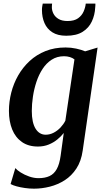

<svg xmlns="http://www.w3.org/2000/svg" viewBox="-20 -826 595 1096"><path d="M452 34Q443.5 94 416.2 135.8Q389 177.5 349.5 202.8Q310 228 264.5 239.5Q219 251 174 251Q148 251 122 247.2Q96 243.5 74.2 237.5Q52.5 231.5 40.5 224.5L67.5 133.5Q77 145 98.2 158.5Q119.5 172 146.5 181.5Q173.5 191 200 191Q237 191 262.8 179Q288.5 167 304 139Q319.5 111 326 63.5L344 -67Q329 -47.5 307.2 -29.8Q285.5 -12 257.8 -0.8Q230 10.5 196.5 10.5Q142 10.5 105 -15.5Q68 -41.5 49.5 -87.2Q31 -133 31 -193Q31 -245 44.2 -297.2Q57.5 -349.5 84 -395.8Q110.5 -442 149.5 -478Q188.5 -514 239.8 -534.5Q291 -555 354.5 -555Q385.5 -555 415.2 -548.5Q445 -542 466 -533L537 -554.5ZM405 -487Q394.5 -495.5 379 -500.2Q363.5 -505 345.5 -505Q305.5 -505 275 -485.2Q244.5 -465.5 223 -432.5Q201.5 -399.5 188 -358.8Q174.5 -318 168 -274.8Q161.5 -231.5 161.5 -192.5Q161.5 -159 167 -133.8Q172.5 -108.5 183 -91.5Q193.5 -74.5 208 -65.8Q222.5 -57 240.5 -57Q264.5 -57 286.5 -68.5Q308.5 -80 325.8 -98.5Q343 -117 353 -137ZM358 -622Q309.5 -622 279 -641.5Q248.5 -661 234 -694.2Q219.5 -727.5 219.5 -768.5Q219.5 -781 221.2 -790.2Q223 -799.5 224 -805.5H277.5Q277 -801.5 276.5 -796.5Q276 -791.5 276 -785Q276 -766 285.2 -747.8Q294.5 -729.5 314.2 -717.8Q334 -706 365.5 -706Q404 -706 425.8 -721.8Q447.5 -737.5 457.5 -760.8Q467.5 -784 469.5 -805.5H524.5Q524.5 -801 524.5 -795.8Q524.5 -790.5 523.5 -783.5Q521.5 -740.5 504.2 -703.5Q487 -666.5 451.5 -644.2Q416 -622 358 -622Z"/></svg>

Font: Merriweather 48pt SemiBold
Style: Italic
Weight: 600
Italic angle: -7.8°
Designer: Eben Sorkin
Foundry: Eben Sorkin
Version: Version 2.101